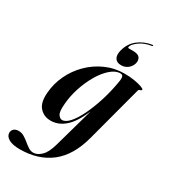

<svg xmlns="http://www.w3.org/2000/svg" viewBox="-289 -780 992 1128"><g transform="rotate(30 207.0 -216.0)"><path d="M361.5 -22Q325.5 115 241.8 180Q158 245 34.5 245Q-16 245 -41.8 229.8Q-67.5 214.5 -67.5 191.5Q-67.5 176 -56.2 165.2Q-45 154.5 -23.5 154.5Q-4 154.5 13.2 164.8Q30.5 175 46.8 188.8Q63 202.5 79 212.8Q95 223 112 223Q139.5 223 166 197.2Q192.5 171.5 209 111L283.5 -154.5Q246.5 -68 202.8 -29.5Q159 9 107 9Q60.5 9 31.8 -23Q3 -55 8.5 -122Q13 -186.5 40.8 -245.2Q68.5 -304 114.5 -349.5Q160.5 -395 219.8 -421.5Q279 -448 347 -448Q383 -448 414 -442.8Q445 -437.5 464 -430.5Q483 -423.5 483 -418.5Q483 -411.5 473.5 -409.8Q464 -408 462 -399.5ZM129.5 -116.5Q124.5 -63 136.8 -45.5Q149 -28 163 -28Q187 -28 213 -57.5Q239 -87 263.2 -137Q287.5 -187 307.5 -249.2Q327.5 -311.5 339 -377Q345 -404.5 343.2 -420.8Q341.5 -437 324.5 -437Q292 -437 259 -408.2Q226 -379.5 198.2 -332.2Q170.5 -285 152 -228.5Q133.5 -172 129.5 -116.5ZM321.5 -588.5Q356.5 -588.5 367.8 -572.8Q379 -557 373.5 -534.5Q367 -510.5 347.5 -495.2Q328 -480 302.5 -480Q272.5 -480 260.5 -499.8Q248.5 -519.5 257.5 -554.5Q271 -606 309.8 -637Q348.5 -668 403 -676.5Q409 -677.5 408.5 -673.5Q408.5 -669.5 404 -669Q357 -662.5 324.8 -639.2Q292.5 -616 287.5 -597Q285.5 -588.5 293.5 -588.5Z"/></g></svg>

Font: Fraunces 144pt S000 SemiBold
Style: Italic
Weight: 600
Italic angle: -16°
Version: Version 1.000; ttfautohint (v1.8.3)